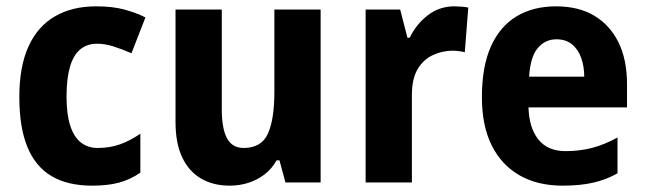

<svg xmlns="http://www.w3.org/2000/svg" viewBox="-20 -576 2037 606"><path d="M271 10Q194 10 143 -20Q92 -50 66.5 -112Q41 -174 41 -270Q41 -366 70 -429.5Q99 -493 153.5 -524.5Q208 -556 283 -556Q335 -556 372 -546Q409 -536 439 -521L395 -408Q362 -422 336.5 -430Q311 -438 286 -438Q254 -438 232.5 -419.5Q211 -401 200.5 -364Q190 -327 190 -271Q190 -216 201.5 -180Q213 -144 235 -126.5Q257 -109 288 -109Q327 -109 359 -120.5Q391 -132 423 -154V-31Q391 -9 355.5 0.5Q320 10 271 10Z M992 -546V0H881L862 -70H853Q838 -43 815 -25.5Q792 -8 764 1Q736 10 705 10Q653 10 614.5 -12.5Q576 -35 555 -79.5Q534 -124 534 -191V-546H680V-231Q680 -170 696.5 -139.5Q713 -109 749 -109Q805 -109 825.5 -154Q846 -199 846 -287V-546Z M1414 -556Q1424 -556 1437 -555Q1450 -554 1458 -552L1447 -411Q1441 -413 1429.5 -414.5Q1418 -416 1409 -416Q1376 -416 1346 -402Q1316 -388 1298 -357.5Q1280 -327 1280 -276V0H1134V-546H1243L1266 -457H1273Q1294 -500 1330.5 -528Q1367 -556 1414 -556Z M1735 -556Q1806 -556 1855.5 -526.5Q1905 -497 1932 -442.5Q1959 -388 1959 -310V-237H1648Q1650 -172 1679.5 -135.5Q1709 -99 1765 -99Q1809 -99 1848 -109Q1887 -119 1929 -142V-29Q1894 -9 1852.5 0.5Q1811 10 1756 10Q1677 10 1620 -22.5Q1563 -55 1532 -117Q1501 -179 1501 -269Q1501 -366 1529.5 -429.5Q1558 -493 1610.5 -524.5Q1663 -556 1735 -556ZM1736 -452Q1701 -452 1677.5 -424.5Q1654 -397 1650 -334H1824Q1824 -366 1814.5 -393Q1805 -420 1785.5 -436Q1766 -452 1736 -452Z"/></svg>

Font: Noto Sans Bengali SemiCondensed
Style: Bold
Weight: 700
Width: 4
Designer: Jelle Bosma - Monotype Design Team
Foundry: Monotype Imaging Inc.
Version: Version 2.003